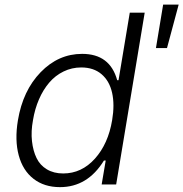

<svg xmlns="http://www.w3.org/2000/svg" viewBox="-20 -781 777 813"><path d="M234 11.4Q167.3 11.4 122 -23.8Q76.7 -58.9 59.3 -123.2Q41.9 -187.5 55.8 -271.3Q76.7 -397.4 152 -475.1Q227.3 -552.9 327.8 -552.9Q445.7 -552.9 476.2 -441.4H481.9L529.5 -727.3H592.7L471.9 0H410.5L427.6 -101.2H420.1Q350.9 11.4 234 11.4ZM247.5 -46.5Q325.6 -46.5 381.9 -109.2Q438.2 -171.9 454.9 -272.4Q465.9 -338.1 454.7 -388.1Q443.5 -438.2 410 -466.8Q376.4 -495.4 324.2 -495.4Q284.1 -495.4 249.1 -478.3Q214.1 -461.3 188.4 -431.1Q162.6 -400.9 145.1 -360.4Q127.5 -320 119.7 -272.4Q110.8 -224.8 115.4 -183.4Q120 -142 134.8 -111.7Q149.5 -81.3 178.6 -63.9Q207.7 -46.5 247.5 -46.5ZM640.3 -577.4 670.8 -761.4H736.5L687.1 -577.4Z"/></svg>

Font: Karasuma Gothic
Style: Light Italic
Weight: 300
Italic angle: 9.39998°
Designer: Rasmus Andersson / Ryoko Nishizuka
Foundry: rsms
Version: Version 1.00